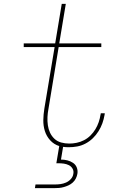

<svg xmlns="http://www.w3.org/2000/svg" viewBox="-20 -755 640 995"><path d="M161 220 164 201H264Q279 201 293.5 199Q308 197 322 191Q336 185 347 173Q358 161 360 146Q360 146 360 146Q360 146 360 146Q363 131 356 119Q349 107 337 101Q325 95 311 93Q297 91 282 91H272L287 2Q259 -7 240 -28Q221 -49 212.5 -76Q204 -103 204.5 -133Q205 -163 210 -193L263 -511H103V-530H266L300 -735H321L287 -530H505V-511H284L231 -190Q227 -169 226 -148Q225 -127 228 -106Q231 -85 239.5 -67Q248 -49 262.5 -35.5Q277 -22 297 -16.5Q317 -11 339 -11Q358 -11 377.5 -15Q397 -19 415.5 -28.5Q434 -38 449 -53Q464 -68 474.5 -85.5Q485 -103 491.5 -122Q498 -141 501 -161Q502 -163 502 -164.5Q502 -166 502 -168H523Q523 -166 522.5 -164Q522 -162 522 -160Q518 -137 510.5 -116Q503 -95 490.5 -75Q478 -55 461 -38.5Q444 -22 423 -11Q402 0 380 4Q358 8 336 8Q328 8 321 7.5Q314 7 307 6L296 72Q313 72 329 76Q345 80 358.5 89Q372 98 378 113.5Q384 129 381 146Q379 158 373 170Q367 182 357 191Q347 200 335 205.5Q323 211 310.5 214.5Q298 218 285.5 219Q273 220 261 220Z"/></svg>

Font: Iosevka Slab ThExObl
Style: Regular
Weight: 100
Width: 7
Italic angle: -9°
Monospace: yes
Designer: Belleve Invis
Foundry: Belleve Invis
Version: Version 11.1.1; ttfautohint (v1.8.3)